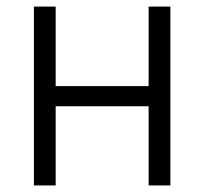

<svg xmlns="http://www.w3.org/2000/svg" viewBox="-20 -566 623 586"><path d="M149.9 -545.9V-303.2H433.6V-545.9H500V0H433.6V-241.7H149.9V0H83.5V-545.9Z"/></svg>

Font: Inter Light
Style: Regular
Weight: 300
Designer: Rasmus Andersson
Foundry: rsms
Version: Version 4.000;git-a52131595